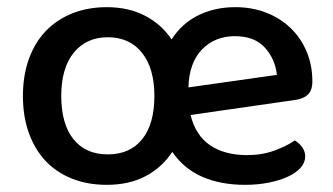

<svg xmlns="http://www.w3.org/2000/svg" viewBox="-20 -502 929 536"><path d="M278 -482Q338 -482 384 -458.5Q430 -435 459 -392Q488 -437 534 -459.5Q580 -482 637 -482Q684 -482 723.5 -466.5Q763 -451 791.5 -423.5Q820 -396 836 -358Q852 -320 852 -275Q852 -250 839.5 -238Q827 -226 804 -223L512 -181Q526 -124 566.5 -96.5Q607 -69 670 -69Q712 -69 747 -82Q782 -95 803 -110Q816 -102 824 -90.5Q832 -79 832 -65Q832 -48 819 -33.5Q806 -19 783 -8.5Q760 2 729.5 8Q699 14 664 14Q596 14 544.5 -8.5Q493 -31 461 -78Q432 -34 386 -10Q340 14 278 14Q224 14 180.5 -3.5Q137 -21 107 -53Q77 -85 60.5 -131Q44 -177 44 -234Q44 -291 60.5 -337Q77 -383 107.5 -415Q138 -447 181.5 -464.5Q225 -482 278 -482ZM281 -398Q221 -398 186 -355Q151 -312 151 -234Q151 -156 185 -113.5Q219 -71 281 -71Q343 -71 377 -113.5Q411 -156 411 -234Q411 -311 376.5 -354.5Q342 -398 281 -398ZM636 -401Q580 -401 544 -364Q508 -327 506 -258L753 -293Q748 -338 719 -369.5Q690 -401 636 -401Z"/></svg>

Font: Baloo Bhaina 2 Medium
Style: Regular
Weight: 500
Designer: Yesha Goshar, Manish Minz, Shuchita Grover and Ek Type
Foundry: Ek Type
Version: Version 1.640;hotconv 1.0.111;makeotfexe 2.5.65597; ttfautoh